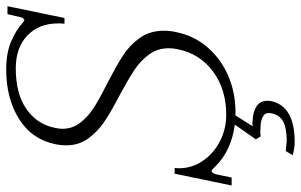

<svg xmlns="http://www.w3.org/2000/svg" viewBox="-192 -558 946 603"><g transform="rotate(-90 280.5 -257.0)"><path d="M562 -706 525 -527H507Q508 -534 508 -547Q508 -607 470 -643.5Q432 -680 367 -680Q287 -680 239 -646.5Q191 -613 180 -557Q177 -545 177 -534Q177 -502 196 -477.5Q215 -453 243 -435Q271 -417 319 -393Q373 -365 406 -344Q439 -323 462 -291Q485 -259 485 -215Q485 -195 481 -178Q470 -121 433.5 -78.5Q397 -36 344 -13Q291 10 230 10H219L185 64L195 63L204 64Q231 65 248 76.5Q265 88 265 110Q265 118 264 122Q248 196 135 196Q118 196 94 190L107 168Q113 169 123.5 169.5Q134 170 140 171Q177 171 198.5 160.5Q220 150 226 122Q229 105 217.5 97.5Q206 90 188 89L169 88L153 89L144 74L190 8Q109 -3 60 -52Q58 -54 52.5 -59.5Q47 -65 45 -65Q37 -65 33 -46L24 -2H-1L36 -181H54L53 -168Q53 -127 76 -93Q99 -59 137.5 -39Q176 -19 221 -19Q301 -19 357 -60.5Q413 -102 427 -172Q430 -186 430 -199Q430 -235 410 -262Q390 -289 361 -308Q332 -327 282 -354Q230 -381 199 -402Q168 -423 146.5 -452.5Q125 -482 125 -522Q125 -537 128 -553Q143 -629 207.5 -669.5Q272 -710 363 -710Q416 -710 452.5 -694Q489 -678 510 -658Q517 -653 517 -653Q525 -653 528 -667L537 -706Z"/></g></svg>

Font: Taviraj ExtraLight
Style: Italic
Weight: 275
Italic angle: -12°
Designer: Katatrad Team
Foundry: CadsonDemak
Version: Version 1.001